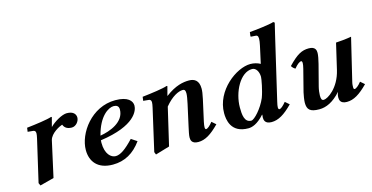

<svg xmlns="http://www.w3.org/2000/svg" viewBox="-73 -1046 2739 1414"><g transform="rotate(-15 1296.5 -339.0)"><path d="M285 -375 284 -376 302 -444C302 -446.6 300 -447 296 -447C265 -436 178 -424 106 -416L102 -386L144 -382C153 -380.7 162.1 -376 162.1 -359.5C162.1 -350.4 160.1 -337.7 156 -320L82 0L91 20L198 -8L258 -279C269.7 -331.8 344.5 -366.5 361 -371C367 -356.5 380 -332 425 -332C457 -332 483 -365 483 -393C483 -416 468 -444 415 -444C379 -444 316.8 -407.6 285 -375Z M912 -369C912 -405 881 -444 785 -444C602 -444 481 -271 481 -145C481 -58 531 10 647 10C738 10 809 -31 866 -110L822 -139C762 -75 719 -45 683 -45C648 -45 606 -80 606 -167C606 -171 606 -178 607 -186C877 -224 912 -332 912 -369ZM801 -370C801 -273 687 -232 613 -220C648 -360 723 -405 762 -405C785 -405 801 -395 801 -370Z M1166 -375 1165 -376 1183 -444C1183 -446.6 1181 -447 1177 -447C1146 -436 1059 -424 987 -416L983 -386L1025 -382C1034 -380.7 1043.1 -376 1043.1 -359.5C1043.1 -350.4 1041 -337.6 1037 -320L964 0L972 20L1080 -12L1147 -298.5C1200.5 -364 1252.5 -388 1284 -388C1300.5 -388 1305 -378 1305 -356C1305 -341 1300 -312 1293 -280L1257 -117C1250.2 -86 1243 -54 1243 -37C1243 -19 1246 12 1298 12C1350 12 1397 -17 1459 -80L1428 -107C1407 -80 1388 -65 1377 -65C1373 -65 1369 -69 1369 -81C1369 -90 1371 -104 1375 -123L1411 -285C1419 -321 1422 -345 1422 -362C1422 -424 1389 -444 1347 -444C1303 -444 1243.5 -434 1166 -375Z M2042 -583 2067 -688C2067 -695 2064 -698 2055 -698C2028 -688 1914 -675 1873 -672L1869 -642C1869 -639 1870 -637 1874 -637L1905 -635C1918 -635 1926 -629 1926 -607C1926 -596 1923.8 -578.8 1919 -557L1890 -425C1869 -437 1841 -444 1815 -444C1708 -444 1535 -316 1535 -144C1535 -97 1545 10 1680 10C1707.3 10 1749.5 -2 1802 -61L1804 -60C1803 -55 1802 -43 1802 -39C1802 -21 1806 10 1857 10C1909 10 1957 -19 2019 -82L1988 -109C1966 -82 1948 -67 1937 -67C1932 -67 1928 -71 1928 -83C1928 -92 1930.5 -105.9 1935 -125ZM1867 -332C1867 -317 1852 -233 1832 -180C1801 -107 1738 -39 1715 -39C1662 -39 1658 -101 1658 -154C1658 -271 1727 -405 1818 -405C1847 -405 1867 -372 1867 -332Z M2301 -315C2308.8 -345.1 2315 -378 2315 -395C2315 -413 2312 -444 2260 -444C2208 -444 2169.5 -424.5 2100 -352C2107 -340.3 2115.7 -331.3 2128 -325C2150 -353 2170 -367 2182 -367C2186 -367 2190 -362 2190 -351C2190 -342 2187.9 -328 2183 -309L2140 -141C2135.6 -123.8 2129 -82 2129 -64C2129 -12 2150 10 2221 10C2273 10 2328 -14 2386 -79C2377 -57 2377 -43 2377 -39C2377 -21 2380 10 2431 10C2483 10 2531 -19 2593 -82L2562 -109C2541 -82 2521 -67 2510 -67C2505 -67 2502 -71 2502 -83C2502 -92 2502 -106 2507 -125L2584 -446C2552 -440 2485 -433 2466 -433L2420 -236C2389.5 -105.1 2299 -49 2270 -49C2254 -49 2250 -62 2250 -88C2250 -104 2253.3 -131.2 2259 -153Z"/></g></svg>

Font: Linux Libertine O
Style: Bold Italic
Weight: 700
Italic angle: -11.5°
Designer: Philipp H. Poll
Foundry: Philipp H. Poll
Version: Version 4.1.0